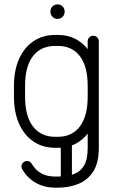

<svg xmlns="http://www.w3.org/2000/svg" viewBox="-20 -673 526 880"><path d="M44 -279.9Q44 -350.4 67.3 -402.7Q90.6 -455 133.1 -483.9Q175.6 -512.9 233.2 -512.9H244.6Q301.6 -512.9 343.6 -483.9Q385.6 -455 408.4 -402.7Q431.2 -350.4 431.2 -279.9V-228.9Q431.2 -158.8 408.4 -106.1Q385.6 -53.5 343.9 -24.6Q302.2 4.4 244.6 4.4H233.2Q175.6 4.4 133.1 -24.6Q90.6 -53.5 67.3 -106.1Q44 -158.8 44 -228.9ZM95 -279.9V-228.9Q95 -141 131 -93.5Q167 -46 233.2 -46H244.6Q310.5 -46 346.2 -93.5Q381.9 -141 381.9 -228.9V-279.9Q381.9 -368.8 346.2 -415.6Q310.5 -462.5 244.6 -462.5H233.2Q167 -462.5 131 -415.6Q95 -368.8 95 -279.9ZM82.8 104.2Q78.4 98.8 78.4 90.5Q78.4 80.4 85.6 72.7Q92.9 65 103.9 65Q117.5 65 124.8 76.8Q143.2 107.6 169.5 121.9Q195.8 136.2 233.2 136.2H244.6Q287.2 136.2 318.1 125.1Q348.9 113.9 365.4 85.3Q381.9 56.8 381.9 5V-484.4Q381.9 -494.1 389.4 -501.7Q397 -509.2 407.4 -509.2Q418.1 -509.2 425.5 -501.7Q432.9 -494.1 432.9 -484.4V5Q432.9 74 407 113.7Q381.1 153.4 338.2 170.3Q295.4 187.2 244.6 187.2H233.2Q185.4 187.2 146.2 166.2Q107.1 145.1 82.8 104.2ZM309.6 154.2Q309.6 165 302.2 172.4Q294.9 179.8 284.1 179.8Q273.4 179.8 266 172.4Q258.6 165 258.6 154.2V-18.5Q258.6 -29.2 266 -36.6Q273.4 -44 284.1 -44Q294.9 -44 302.2 -36.6Q309.6 -29.2 309.6 -18.5ZM211.2 -621Q211.2 -634.1 220.7 -643.6Q230.1 -653 243.9 -653Q257.4 -653 266.8 -643.6Q276.2 -634.1 276.2 -621V-618.8Q276.2 -605.2 266.8 -595.8Q257.4 -586.4 243.9 -586.4Q230.1 -586.4 220.7 -595.8Q211.2 -605.2 211.2 -618.8Z"/></svg>

Font: Libertine-Super Thin
Style: Regular
Weight: 100
Designer: Bastien Sozeau
Foundry: NBR — Bastien Sozeau
Version: Version 2.003;gftools[0.9.33]